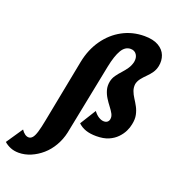

<svg xmlns="http://www.w3.org/2000/svg" viewBox="-368 -839 1123 1257"><g transform="rotate(20 193.5 -211.0)"><path d="M-93 289Q-125 289 -150.5 278.5Q-176 268 -195 251L-117 136Q-105 154 -92 163Q-79 172 -66 172Q-51 172 -39.5 158.5Q-28 145 -18.5 113.5Q-9 82 1 29L86 -409Q104 -500 152 -568Q200 -636 269.5 -673.5Q339 -711 422 -711Q483 -711 520 -689.5Q557 -668 570.5 -633Q584 -598 576 -558Q570 -530 555.5 -509.5Q541 -489 523 -471.5Q505 -454 490.5 -435.5Q476 -417 471 -395Q468 -370 476 -348Q484 -326 498 -304.5Q512 -283 525 -259Q538 -235 544 -206Q550 -177 542 -140Q538 -117 525.5 -91Q513 -65 490 -41Q467 -17 432.5 -2Q398 13 347 13Q305 13 274 2.5Q243 -8 220 -30L289 -141Q306 -118 325 -106.5Q344 -95 361 -95Q377 -95 386 -103Q395 -111 397 -124Q400 -142 390 -160.5Q380 -179 364 -199.5Q348 -220 333 -244Q318 -268 310.5 -295Q303 -322 309 -353Q314 -378 329 -399Q344 -420 362 -439.5Q380 -459 394.5 -480.5Q409 -502 415 -528Q421 -559 407 -580Q393 -601 365 -601Q327 -601 303 -560.5Q279 -520 263 -441L164 55Q153 105 128 148.5Q103 192 67.5 223Q32 254 -9.5 271.5Q-51 289 -93 289Z"/></g></svg>

Font: Ysabeau Office Black
Style: Italic
Weight: 900
Italic angle: -12°
Designer: Christian Thalmann (Catharsis Fonts)
Version: Version 2.001;gftools[0.9.30]; featfreeze: tnum,lnum,ss02